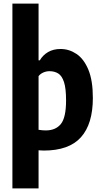

<svg xmlns="http://www.w3.org/2000/svg" viewBox="-20 -828 564 1068"><path d="M49 220V-808H194.5V-492.5H201.5Q218.5 -521.5 247.5 -538.5Q276.5 -555.5 317 -555.5Q364.5 -555.5 405.5 -528Q446.5 -500.5 471.5 -440.5Q496.5 -380.5 496.5 -283Q496.5 -138.5 430.2 -64.5Q364 9.5 223 9.5Q210 9.5 194.5 8V220ZM234.5 -102.5Q289.5 -102.5 318.5 -138.2Q347.5 -174 347.5 -269.5Q347.5 -336.5 336 -371.5Q324.5 -406.5 304 -419.2Q283.5 -432 255.5 -432Q238 -432 221.5 -425Q205 -418 194.5 -404.5V-106Q216 -102.5 234.5 -102.5Z"/></svg>

Font: Encode Sans Condensed Condensed
Style: Bold
Weight: 700
Width: 3
Designer: Multiple Designers
Foundry: Impallari Type
Version: Version 3.000; ttfautohint (v1.8.3) -l 8 -r 50 -G 200 -x 14 